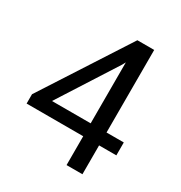

<svg xmlns="http://www.w3.org/2000/svg" viewBox="-167 -831 897 951"><g transform="rotate(30 281.0 -355.5)"><path d="M440.4 -238.8H539.1V-165H440.4V0H349.6V-165H25.9V-218.3L344.2 -710.9H440.4ZM128.4 -238.8H349.6V-587.4L338.9 -567.9Z"/></g></svg>

Font: Dirooz
Style: Regular
Weight: 400
Foundry: DejaVu fonts team - Redesigned by Saber Rastikerdar
Version: Version 0.2.1